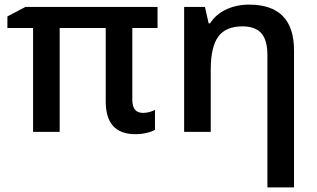

<svg xmlns="http://www.w3.org/2000/svg" viewBox="-20 -570 1369 830"><path d="M552 -138V-449H661V-540H90L12 -499V-449H123V0H238V-449H437V-132Q437 10 565 10Q591 10 614 4.5Q637 -1 650 -9V-95Q625 -82 598 -82Q552 -82 552 -138Z M1057 -550Q1002 -550 957.5 -529Q913 -508 888 -469H882L866 -540H776V0H891V-269Q891 -367 923.5 -411.5Q956 -456 1028 -456Q1084 -456 1110 -426Q1136 -396 1136 -332V240H1251V-352Q1251 -550 1057 -550Z"/></svg>

Font: OpenSansMMV
Style: Semibold
Weight: 600
Designer: Steve Matteson
Foundry: Ascender Corporation
Version: Version 6.000